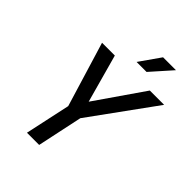

<svg xmlns="http://www.w3.org/2000/svg" viewBox="-253 -1039 1168 1168"><g transform="rotate(45 331.0 -455.0)"><path d="M192 0 255 -292 128 -710H238L324 -399L539 -710H662L359 -292L297 0ZM359 -776 453 -910H564L445 -776Z"/></g></svg>

Font: Geist Mono Medium
Style: Italic
Weight: 500
Italic angle: -12°
Monospace: yes
Designer: Basement.studio, Andrés Briganti, Mateo Zaragoza
Foundry: Basement.studio, Vercel, Andrés Briganti, Guido Ferreyra, Mateo Zaragoza
Version: Version 1.500; ttfautohint (v1.8.4.7-5d5b)